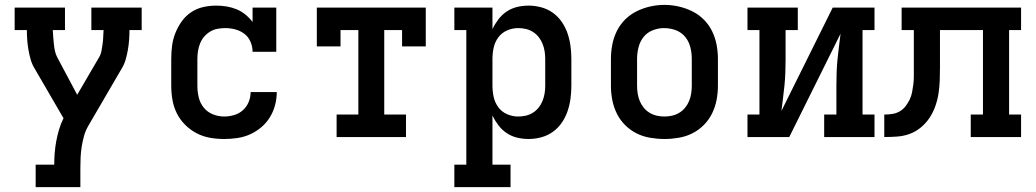

<svg xmlns="http://www.w3.org/2000/svg" viewBox="-20 -561 4240 786"><path d="M126 205V113H202Q202 88 204 64Q206 40 210.5 16Q215 -8 222 -31.5Q229 -55 240 -77L122 -280Q111 -298 105.5 -317.5Q100 -337 96.5 -357Q93 -377 91.5 -397Q90 -417 90 -438H40V-530H246V-438H196Q197 -423 198 -409Q199 -395 200.5 -380.5Q202 -366 205 -352Q208 -338 215 -325L296 -173L386 -327Q393 -339 395.5 -353Q398 -367 400 -381Q402 -395 402.5 -409.5Q403 -424 404 -438H354V-530H560V-438H510Q510 -417 508.5 -397Q507 -377 503.5 -357Q500 -337 494.5 -317.5Q489 -298 478 -280L341 -45Q330 -26 324 -4.5Q318 17 314.5 39Q311 61 310 83Q309 105 309 127V205Z M898 8Q868 8 839.5 3Q811 -2 785 -15.5Q759 -29 738 -50Q717 -71 704 -97Q691 -123 686 -152Q681 -181 681 -210V-320Q681 -347 684.5 -374Q688 -401 698 -426Q708 -451 724 -473.5Q740 -496 762.5 -511Q785 -526 811.5 -532Q838 -538 865 -538Q887 -538 908 -534.5Q929 -531 948.5 -523Q968 -515 984.5 -501.5Q1001 -488 1014 -471V-530H1111V-349H1014Q1014 -370 1005.5 -390Q997 -410 980.5 -422.5Q964 -435 943.5 -440.5Q923 -446 902 -446Q886 -446 870 -443Q854 -440 840 -431.5Q826 -423 815.5 -410.5Q805 -398 799 -383Q793 -368 790.5 -352Q788 -336 788 -320V-210Q788 -186 793.5 -162.5Q799 -139 814 -120.5Q829 -102 851.5 -93Q874 -84 898 -84Q918 -84 938.5 -90Q959 -96 974.5 -110Q990 -124 998 -143.5Q1006 -163 1006 -184Q1006 -184 1006 -184Q1006 -184 1006 -184H1113Q1113 -184 1113 -184Q1113 -184 1113 -184Q1113 -157 1106 -130.5Q1099 -104 1084.5 -80.5Q1070 -57 1049 -39.5Q1028 -22 1003.5 -11Q979 0 952 4Q925 8 898 8Z M1358 0V-92H1447V-438H1374V-371H1277V-530H1723V-371H1626V-438H1553V-92H1642V0Z M1840 205V113H1889V-438H1840V-530H1996V-442Q2006 -463 2020.5 -482Q2035 -501 2054.5 -514Q2074 -527 2097 -532.5Q2120 -538 2144 -538Q2170 -538 2196 -531Q2222 -524 2243.5 -508.5Q2265 -493 2280 -471Q2295 -449 2303.5 -424Q2312 -399 2315.5 -372.5Q2319 -346 2319 -320V-210Q2319 -184 2315.5 -157.5Q2312 -131 2303.5 -106Q2295 -81 2280 -59Q2265 -37 2243.5 -21.5Q2222 -6 2196 1Q2170 8 2144 8Q2120 8 2097 2.5Q2074 -3 2054.5 -16Q2035 -29 2020.5 -48Q2006 -67 1996 -88V113H2070V205ZM2101 -84Q2117 -84 2132.5 -87.5Q2148 -91 2161.5 -99.5Q2175 -108 2185 -120.5Q2195 -133 2201 -148Q2207 -163 2209.5 -178.5Q2212 -194 2212 -210V-320Q2212 -336 2209.5 -351.5Q2207 -367 2201 -382Q2195 -397 2185 -409.5Q2175 -422 2161.5 -430.5Q2148 -439 2132.5 -442.5Q2117 -446 2101 -446Q2078 -446 2056 -436.5Q2034 -427 2020 -408Q2006 -389 2001 -366Q1996 -343 1996 -320V-210Q1996 -187 2001 -164Q2006 -141 2020 -122Q2034 -103 2056 -93.5Q2078 -84 2101 -84Z M2700 8Q2671 8 2641.5 3Q2612 -2 2586 -15Q2560 -28 2539 -49Q2518 -70 2505 -96.5Q2492 -123 2486.5 -152Q2481 -181 2481 -210V-320Q2481 -349 2486.5 -378Q2492 -407 2505 -433.5Q2518 -460 2539 -481Q2560 -502 2586.5 -515Q2613 -528 2642 -534.5Q2671 -541 2700 -541Q2729 -541 2758 -534.5Q2787 -528 2813.5 -515Q2840 -502 2861 -481Q2882 -460 2895 -433.5Q2908 -407 2913.5 -378Q2919 -349 2919 -320V-210Q2919 -181 2913.5 -152Q2908 -123 2895 -96.5Q2882 -70 2861 -49Q2840 -28 2814 -15Q2788 -2 2758.5 3Q2729 8 2700 8ZM2700 -84Q2716 -84 2731.5 -87.5Q2747 -91 2761 -99.5Q2775 -108 2785 -120.5Q2795 -133 2801 -147.5Q2807 -162 2809.5 -178Q2812 -194 2812 -210V-320Q2812 -336 2809.5 -352Q2807 -368 2801 -383Q2795 -398 2784.5 -410.5Q2774 -423 2760 -431Q2746 -439 2730 -442.5Q2714 -446 2698 -446Q2675 -446 2652 -437Q2629 -428 2614.5 -409.5Q2600 -391 2594 -367.5Q2588 -344 2588 -320V-210Q2588 -194 2590.5 -178Q2593 -162 2599 -147.5Q2605 -133 2615 -120.5Q2625 -108 2639 -99.5Q2653 -91 2668.5 -87.5Q2684 -84 2700 -84Z M3040 0V-92H3089V-438H3040V-530H3246V-438H3196V-318Q3196 -291 3195 -264.5Q3194 -238 3191.5 -212Q3189 -186 3185.5 -159.5Q3182 -133 3179 -107L3389 -530H3560V-438H3511V-92H3560V0H3354V-92H3404V-212Q3404 -239 3405 -265.5Q3406 -292 3408.5 -318Q3411 -344 3414.5 -370.5Q3418 -397 3421 -423L3211 0Z M3600 0V-92Q3616 -92 3632.5 -94.5Q3649 -97 3663 -105Q3677 -113 3687 -126Q3697 -139 3704 -153.5Q3711 -168 3714 -184Q3717 -200 3719 -216Q3721 -232 3721 -248.5Q3721 -265 3721 -281Q3721 -281 3721 -281Q3721 -281 3721 -281V-283Q3721 -283 3721 -283Q3721 -283 3721 -283V-438H3671V-530H4160V-438H4111V-92H4160V0H3954V-92H4004V-438H3828V-283Q3828 -257 3827 -230.5Q3826 -204 3822 -178Q3818 -152 3809 -126.5Q3800 -101 3785.5 -79Q3771 -57 3750 -39.5Q3729 -22 3704.5 -13Q3680 -4 3653.5 -2Q3627 0 3600 0Z"/></svg>

Font: Iosevka Curly Slab SmBdEx
Style: Regular
Weight: 600
Width: 7
Monospace: yes
Designer: Belleve Invis
Foundry: Belleve Invis
Version: Version 11.1.0; ttfautohint (v1.8.3)